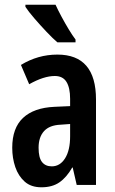

<svg xmlns="http://www.w3.org/2000/svg" viewBox="-20 -786 489 816"><path d="M224 -554Q388 -554 388 -363V0H306L289 -74H287Q263 -32 232.5 -11Q202 10 156 10Q112 10 85 -14Q58 -38 45 -76Q32 -114 32 -158Q32 -242 78 -285Q124 -328 211 -332L278 -335V-366Q278 -413 262.5 -438Q247 -463 213 -463Q166 -463 104 -428L69 -510Q141 -554 224 -554ZM237 -256Q190 -254 167 -228.5Q144 -203 144 -158Q144 -116 158.5 -97.5Q173 -79 200 -79Q235 -79 256.5 -113Q278 -147 278 -207V-259ZM216 -766Q226 -744 241 -716Q256 -688 272 -661.5Q288 -635 301 -618V-606H224Q205 -622 178 -650.5Q151 -679 126 -708Q101 -737 88 -757V-766Z"/></svg>

Font: Noto Sans Telugu ExtraCondensed SemiBold
Style: Regular
Weight: 600
Width: 2
Designer: Jelle Bosma - Monotype Design Team
Foundry: Monotype Imaging Inc.
Version: Version 2.005; ttfautohint (v1.8.4.7-5d5b)